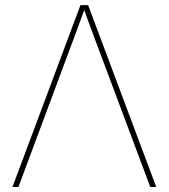

<svg xmlns="http://www.w3.org/2000/svg" viewBox="-20 -748 675 768"><path d="M29.8 0 301.8 -727.5H332.5L605 0H581.1L370.1 -563.5Q355.5 -602.5 341.1 -641.6Q326.7 -680.7 312.5 -719.7H321.3Q307.1 -680.7 292.7 -641.6Q278.3 -602.5 263.7 -563.5L53.7 0Z"/></svg>

Font: Inter 16pt Thin
Style: Regular
Weight: 250
Version: Version 4.001;git-66647c0bb